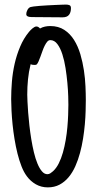

<svg xmlns="http://www.w3.org/2000/svg" viewBox="-20 -812 425 839"><path d="M355 -375Q355 -354.5 354.2 -327.4Q353.5 -300.3 350.8 -269.5Q348.1 -238.8 343 -206.5Q337.9 -174.3 329.6 -143.6Q321.3 -112.8 309.1 -85.4Q296.9 -58.1 279.8 -37.6Q262.7 -17.1 240.2 -5.1Q217.8 6.8 189 6.8Q160.2 6.8 136.7 -6.6Q113.3 -20 97.2 -42Q84 -59.6 74 -85.2Q64 -110.8 56.4 -141.1Q48.8 -171.4 43.5 -204.1Q38.1 -236.8 34.9 -268.6Q31.7 -300.3 30.3 -328.9Q28.8 -357.4 28.8 -378.9Q28.8 -415 32 -454.6Q35.2 -494.1 43.9 -533Q52.7 -571.8 67.9 -607.9Q83 -644 106.9 -672.9Q109.4 -675.8 113 -679.7Q116.7 -683.6 121.1 -687.3Q125.5 -690.9 130.1 -693.6Q134.8 -696.3 139.2 -696.3Q143.6 -696.3 147.7 -693.8Q151.9 -691.4 154.8 -687.5Q165 -693.4 176.5 -695.8Q188 -698.2 199.7 -698.2Q235.4 -698.2 261 -681.4Q286.6 -664.6 303.7 -637.2Q320.8 -609.9 331.1 -575.2Q341.3 -540.5 346.7 -504.4Q352.1 -468.3 353.5 -434.6Q355 -400.9 355 -375ZM278.8 -353.5Q278.8 -366.2 278.1 -392.3Q277.3 -418.5 274.4 -450Q271.5 -481.4 266.4 -514.6Q261.2 -547.9 252.4 -575Q243.7 -602.1 230.7 -619.4Q217.8 -636.7 199.7 -636.7Q192.4 -636.7 186.5 -629.9Q180.7 -623 175.3 -612.3Q169.9 -601.6 165.5 -588.9Q161.1 -576.2 156.7 -564.5Q152.3 -552.7 148.4 -543.5Q144.5 -534.2 140.1 -530.3Q138.7 -528.8 135.5 -528.6Q132.3 -528.3 129.4 -528.3Q121.1 -528.3 113.8 -531.2Q105.5 -498 102.3 -465.1Q99.1 -432.1 99.1 -398.4Q99.1 -388.2 100.1 -367.7Q101.1 -347.2 103 -320.8Q105 -294.4 108.4 -264.2Q111.8 -233.9 116.7 -203.9Q121.6 -173.8 128.2 -146.2Q134.8 -118.7 143.6 -97.4Q152.3 -76.2 163.1 -63.5Q173.8 -50.8 187 -50.8Q194.3 -50.8 200.2 -54.9Q206.1 -59.1 211.4 -63.5Q226.1 -76.7 236.8 -98.1Q247.6 -119.6 254.9 -145.5Q262.2 -171.4 267.1 -200Q272 -228.5 274.4 -256.3Q276.9 -284.2 277.8 -309.3Q278.8 -334.5 278.8 -353.5ZM290 -776.4Q290 -757.8 281.5 -747.1Q272.9 -736.3 253.9 -736.3Q222.2 -736.3 191.4 -736.8Q160.6 -737.3 128.9 -737.3Q125 -737.3 119.1 -737.3Q113.3 -737.3 107.9 -738.3Q102.5 -739.3 98.6 -741.9Q94.7 -744.6 94.7 -750Q94.7 -758.8 99.9 -768.6Q105 -778.3 113.3 -781.2Q115.7 -782.2 127 -783.7Q138.2 -785.2 153.8 -786.4Q169.4 -787.6 187.5 -788.6Q205.6 -789.6 221.9 -790.3Q238.3 -791 251 -791.5Q263.7 -792 268.6 -792Q277.3 -792 283.7 -789.3Q290 -786.6 290 -776.4Z"/></svg>

Font: Just Another Hand
Style: Regular
Weight: 400
Designer: Astigmatic (AOETI)
Foundry: Astigmatic (AOETI)
Version: Version 1.001